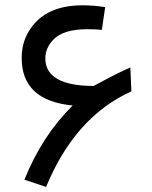

<svg xmlns="http://www.w3.org/2000/svg" viewBox="-20 -697 579 730"><path d="M367.2 -583.5 379.9 -669.9C349.9 -674.5 321.9 -676.8 295.9 -676.8C190.8 -677.4 119.1 -639.3 81.1 -562.5C68.7 -536.8 62.5 -508.6 62.5 -478C61.8 -369 126.5 -308.3 256.3 -295.9C178.5 -219.1 117.4 -125 72.8 -13.7L155.3 13.7C228.5 -164.1 336.6 -285.2 479.5 -349.6L475.6 -440.4C448.6 -429.4 402.3 -406.1 336.9 -370.6L336.4 -370.1C213.7 -370.4 152.3 -405.6 152.3 -475.6C152.3 -500 161.6 -522.6 180.2 -543.5C205.2 -571.8 249 -585.9 311.5 -585.9C331.7 -585.9 350.3 -585.1 367.2 -583.5Z"/></svg>

Font: Dirooz FD
Style: FD
Weight: 400
Foundry: DejaVu fonts team - Redesigned by Saber Rastikerdar
Version: Version 0.2.1